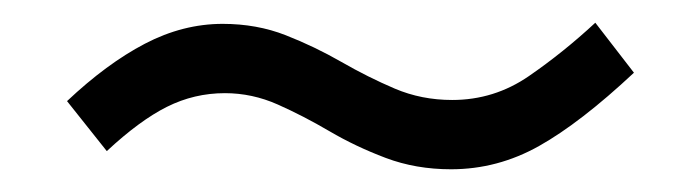

<svg xmlns="http://www.w3.org/2000/svg" viewBox="-20 -436 616 169"><path d="M377 -287Q346 -287 319.5 -297Q293 -307 270 -320.5Q247 -334 224.5 -344Q202 -354 178 -354Q151 -354 127 -342Q103 -330 74 -303L39 -347Q74 -380 107.5 -397.5Q141 -415 176 -415Q206 -415 231.5 -405Q257 -395 280.5 -381.5Q304 -368 327.5 -358Q351 -348 378 -348Q415 -348 445.5 -369Q476 -390 504 -416L538 -372Q491 -328 454.5 -307.5Q418 -287 377 -287Z"/></svg>

Font: MuseoModerno Light
Style: Regular
Weight: 300
Designer: Pablo Cosgaya, Héctor Gatti, Marcela Romero, and the Authors of The MuseoModerno Project.
Foundry: Omnibus-Type Team
Version: Version 1.001